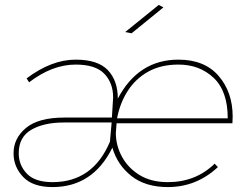

<svg xmlns="http://www.w3.org/2000/svg" viewBox="-20 -759 1011 779"><path d="M514 -624 488 -629 624 -739 643 -729ZM661 0Q570 0 513 -45Q456 -90 436 -160Q357 0 193 0Q113 0 74 -41Q35 -82 35 -137Q35 -198 85.5 -240Q136 -282 241 -282H434L439 -364Q439 -422 403.5 -459.5Q368 -497 287 -497Q192 -497 98 -425L88 -441Q189 -517 287 -517Q377 -517 417.5 -474.5Q458 -432 458 -359Q541.5 -517 704 -517Q810 -517 867 -451Q924 -385 924 -286L923 -259H453L450 -219Q450 -169.5 474.5 -123.8Q499 -78 546 -49Q593 -20 661 -20Q774 -20 851 -95L864 -81Q777 0 661 0ZM904 -279Q904 -389 847 -443Q790 -497 704 -497Q633 -497 581.8 -468.5Q530.5 -440 498.8 -391Q467 -342 455 -279ZM193 -20Q357 -20 426 -184L433 -262H239Q158 -262 107 -232.5Q56 -203 56 -137Q56 -89 89 -54.5Q122 -20 193 -20Z"/></svg>

Font: Argentum Sans Thin
Style: Italic
Weight: 100
Italic angle: -11°
Designer: Julieta Ulanovsky (font), Cristiano Sobral (main changes and remaster)
Foundry: Julieta Ulanovsky (font), Cristiano Sobral (main changes and remaster)
Version: Version 2.007;June 15, 2022;FontCreator 14.0.0.2814 64-bit; 